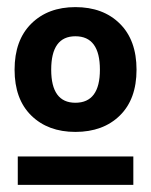

<svg xmlns="http://www.w3.org/2000/svg" viewBox="-20 -732 424 540"><path d="M192 -361Q115 -361 68 -407Q21 -453 21 -536Q21 -619 68 -665.5Q115 -712 192 -712Q270 -712 317 -665.5Q364 -619 364 -536Q364 -453 317 -407Q270 -361 192 -361ZM192 -443Q261 -443 261 -536Q261 -630 192 -630Q124 -630 124 -536Q124 -443 192 -443ZM30 -212V-292H355V-212Z"/></svg>

Font: Prodigy Sans SemiBold
Style: Regular
Weight: 600
Designer: Wei Huang
Foundry: Wei Huang
Version: Version 1.003; ttfautohint (v1.8.3)